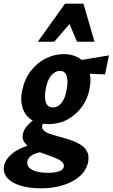

<svg xmlns="http://www.w3.org/2000/svg" viewBox="-85 -731 610 1040"><path d="M137 289Q72 289 24 274Q-24 259 -47 231Q-70 203 -63 165Q-54 128 -12.5 96Q29 64 121 41L150 90Q112 96 91 108Q70 120 64 139Q57 170 86.5 187.5Q116 205 174 205Q214 205 236 196.5Q258 188 261 171Q263 157 250.5 145.5Q238 134 216 125Q194 116 168 107Q144 99 119 89.5Q94 80 74.5 66.5Q55 53 44.5 35.5Q34 18 39 -5Q43 -27 60.5 -47.5Q78 -68 103 -86Q128 -104 154 -118L182 -91Q172 -84 164 -78Q156 -72 150.5 -65Q145 -58 143 -48Q141 -34 153 -23.5Q165 -13 187 -5.5Q209 2 235 9Q265 17 295 27Q325 37 350 52Q375 67 387 90.5Q399 114 392 148Q383 192 347 223.5Q311 255 257 272Q203 289 137 289ZM178 -59Q120 -59 85 -82.5Q50 -106 37 -147.5Q24 -189 35 -241Q49 -305 83 -348.5Q117 -392 164 -415Q211 -438 261 -438Q308 -438 344 -416Q380 -394 396 -351Q412 -308 399 -245Q390 -196 359.5 -153.5Q329 -111 283 -85Q237 -59 178 -59ZM201 -149Q229 -149 249 -174.5Q269 -200 277 -250Q285 -299 275 -323Q265 -347 240 -347Q213 -347 191.5 -321Q170 -295 162 -245Q154 -198 164.5 -173.5Q175 -149 201 -149ZM484 -328 320 -335 325 -401 505 -431ZM120 -505 267 -711H367L324 -639L209 -505ZM332 -505 276 -638 267 -711H367L427 -505Z"/></svg>

Font: Ysabeau ExtraBold
Style: Italic
Weight: 800
Italic angle: -12°
Designer: Christian Thalmann (Catharsis Fonts)
Version: Version 2.002